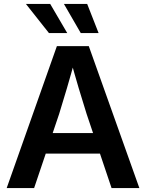

<svg xmlns="http://www.w3.org/2000/svg" viewBox="-20 -964 748 984"><path d="M14.2 0 271.5 -727.5H435.1L694.3 0H551.8L423.8 -380.4Q404.8 -439.9 383.8 -510.7Q362.8 -581.5 336.9 -675.3H369.1Q343.3 -581.1 322.5 -510.3Q301.8 -439.5 283.2 -380.4L154.8 0ZM165.5 -176.8V-282.2H543V-176.8ZM394 -794.4 307.6 -943.8H426.8L485.4 -794.4ZM231 -794.4 112.8 -943.8H237.3L324.7 -794.4Z"/></svg>

Font: Inter 24pt SemiBold
Style: Regular
Weight: 600
Designer: Rasmus Andersson
Foundry: rsms
Version: Version 4.001;git-66647c0bb